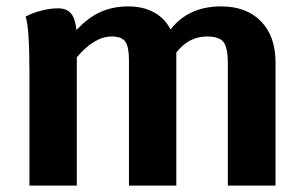

<svg xmlns="http://www.w3.org/2000/svg" viewBox="-20 -580 952 600"><path d="M841 -385V0H692V-382Q692 -431 678.5 -448.5Q665 -466 627 -466Q570 -466 531 -416V-404V0H383V-392Q383 -434 371.5 -450Q360 -466 329 -466Q275 -466 220 -401V0H72V-353Q72 -495 60 -528Q79 -539 108 -546.5Q137 -554 161 -554Q188 -554 201.5 -538.5Q215 -523 219 -486Q255 -525 294 -542.5Q333 -560 381 -560Q427 -560 461 -541.5Q495 -523 513 -488Q569 -560 671 -560Q750 -560 795.5 -513.5Q841 -467 841 -385Z"/></svg>

Font: Krub
Style: Bold
Weight: 700
Version: Version 1.000; ttfautohint (v1.6)